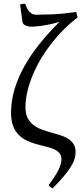

<svg xmlns="http://www.w3.org/2000/svg" viewBox="-20 -776 440 1027"><path d="M395 -682.6Q358.9 -655.8 324.2 -621.6Q289.6 -587.4 258.5 -548.1Q227.5 -508.8 201.4 -465.6Q175.3 -422.4 156.5 -377.9Q137.7 -333.5 127 -288.8Q116.2 -244.1 116.2 -201.7Q116.2 -167.5 127.7 -145.3Q139.2 -123 158 -108.2Q176.8 -93.3 200.9 -84.2Q225.1 -75.2 250.2 -68.1Q275.4 -61 299.6 -53.7Q323.7 -46.4 342.5 -35.2Q361.3 -23.9 372.8 -6.6Q384.3 10.7 384.3 38.1Q384.3 56.2 378.4 75.2Q372.6 94.2 358.2 117.2Q343.8 140.1 320.3 168Q296.9 195.8 261.7 231.4Q248.5 226.1 240.2 213.9Q276.9 165.5 292.7 133.1Q308.6 100.6 308.6 75.7Q308.6 54.7 297.1 42Q285.6 29.3 266.6 21.2Q247.6 13.2 223.4 7.6Q199.2 2 173.8 -5.4Q148.4 -12.7 124.3 -23.7Q100.1 -34.7 81.1 -53.5Q62 -72.3 50.5 -101.1Q39.1 -129.9 39.1 -172.9Q39.1 -235.8 57.6 -298.1Q76.2 -360.4 110.1 -421.1Q144 -481.9 191.9 -541.5Q239.7 -601.1 298.3 -659.2Q272.5 -651.4 248.8 -646.2Q225.1 -641.1 205.1 -638.2Q185.1 -635.3 169.9 -634.3Q154.8 -633.3 146.5 -633.3Q140.1 -633.3 132.6 -634.8Q125 -636.2 117.9 -639.2Q110.8 -642.1 106 -647Q101.1 -651.9 100.1 -658.7Q97.2 -681.6 95 -697Q92.8 -712.4 90.8 -728Q88.9 -743.7 87.4 -752Q92.3 -753.4 97.2 -754.6Q102.1 -755.9 107.4 -755.9Q110.8 -755.9 115.7 -754.9Q117.2 -750 120.8 -740.2Q124.5 -730.5 131.1 -720.9Q137.7 -711.4 148.2 -704.3Q158.7 -697.3 174.3 -697.3Q199.7 -697.3 253.4 -699Q307.1 -700.7 387.7 -711.9Q388.7 -706.1 391.4 -697.8Q394 -689.5 395 -682.6Z"/></svg>

Font: Akkhara
Style: Regular
Weight: 400
Designer: J. Victor Gaultney
Version: Version 1.00 June 13, 2006, initial release